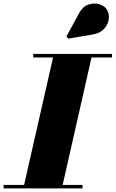

<svg xmlns="http://www.w3.org/2000/svg" viewBox="-65 -1051 645 1071"><path d="M454 -859 314.5 -835.5 306 -848.5 376.5 -978Q396.5 -1014.5 427.2 -1025.2Q458 -1036 486.8 -1028Q515.5 -1020 529 -1000.5Q545.5 -976.5 542 -946Q538.5 -915.5 516 -890.5Q493.5 -865.5 454 -859ZM-45 -19.5H69.5L231 -730.5H120V-750H560V-730.5H445.5L284.5 -19.5H395V0H-45Z"/></svg>

Font: Bodoni* 11pt Fatface
Style: Italic
Weight: 900
Italic angle: -13°
Version: Version 2.3